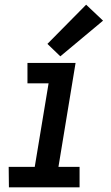

<svg xmlns="http://www.w3.org/2000/svg" viewBox="-20 -798 472 818"><path d="M18 0H319V-87H229L302 -530H97V-443H187L128 -87H17ZM237 -558 419 -710 347 -778 182 -611Z"/></svg>

Font: Iosevka Sparkle Medium Oblique
Style: Regular
Weight: 500
Italic angle: -9°
Designer: Belleve Invis
Foundry: Belleve Invis
Version: Version 4.5.0; ttfautohint (v1.8.3)